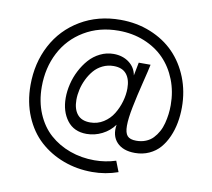

<svg xmlns="http://www.w3.org/2000/svg" viewBox="-91 -803 1193 1078"><g transform="rotate(10 505.5 -264.5)"><path d="M501 169.9Q413.6 169.9 336.7 141.1Q259.8 112.3 201.7 59.6Q143.6 6.8 109.9 -73.5Q76.2 -153.8 76.2 -251Q76.2 -377 129.9 -478.8Q183.6 -580.6 283.4 -639.9Q383.3 -699.2 511.2 -699.2Q604 -699.2 683.3 -667Q762.7 -634.8 817.9 -578.4Q873 -522 904.1 -443.6Q935.1 -365.2 935.1 -274.9Q935.1 -229.5 927.2 -187Q919.4 -144.5 902.6 -106.2Q885.7 -67.9 861.1 -39.3Q836.4 -10.7 799.8 6.1Q763.2 22.9 719.2 22.9Q650.9 22.9 615.7 -14.4Q580.6 -51.8 590.8 -115.2Q563.5 -77.6 521.2 -56.4Q479 -35.2 433.1 -35.2Q360.8 -35.2 322 -86.4Q283.2 -137.7 283.2 -214.8Q283.2 -253.4 293 -293.9Q302.7 -334.5 322 -371.8Q341.3 -409.2 367.4 -438.7Q393.6 -468.3 429.7 -486.1Q465.8 -503.9 505.9 -503.9Q557.6 -503.9 594 -476.8Q630.4 -449.7 638.2 -404.8L652.8 -480H720.2Q714.8 -451.7 695.3 -373.8Q675.8 -295.9 662.4 -228.8Q648.9 -161.6 648.9 -120.1Q648.9 -79.6 663.8 -62.7Q678.7 -45.9 714.8 -45.9Q744.6 -45.9 769 -55.9Q793.5 -65.9 810.1 -83.5Q826.7 -101.1 838.9 -123.3Q851.1 -145.5 857.9 -172.1Q864.7 -198.7 867.9 -224.1Q871.1 -249.5 871.1 -275.9Q871.1 -353 845 -419.9Q818.8 -486.8 772.2 -534.7Q725.6 -582.5 658.2 -609.9Q590.8 -637.2 511.2 -637.2Q400.9 -637.2 315.7 -586.2Q230.5 -535.2 185.3 -448Q140.1 -360.8 140.1 -252.9Q140.1 -168.9 168.9 -100.6Q197.8 -32.2 247.3 11.7Q296.9 55.7 362.3 79.3Q427.7 103 502 103Q564.5 103 624 84L647.9 145Q577.1 169.9 501 169.9ZM441.9 -102.1Q483.4 -102.1 517.6 -123.8Q551.8 -145.5 572.5 -179.4Q593.3 -213.4 604.2 -251.7Q615.2 -290 615.2 -326.2Q615.2 -378.4 591.3 -407.7Q567.4 -437 518.1 -437Q484.4 -437 455.3 -422.9Q426.3 -408.7 406.5 -385.5Q386.7 -362.3 372.3 -332.8Q357.9 -303.2 351.1 -272.9Q344.2 -242.7 344.2 -213.9Q344.2 -161.6 368.4 -131.8Q392.6 -102.1 441.9 -102.1Z"/></g></svg>

Font: HK Grotesk Light
Style: Regular
Weight: 300
Designer: Alfredo Marco Pradil and Stefan Peev
Foundry: Hanken Design Co.
Version: Version 1.045;PS 001.045;hotconv 1.0.88;makeotf.lib2.5.64775